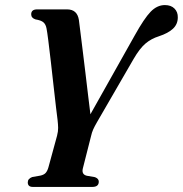

<svg xmlns="http://www.w3.org/2000/svg" viewBox="-20 -737 721 757"><path d="M369.5 -21Q369.5 0 344 0H109.5Q89.5 0 89.5 -18Q89.5 -32.5 107 -39L138.5 -44.5Q153 -47.5 160 -55.2Q167 -63 171 -77.5L205 -202Q209.5 -219.5 209.2 -232.8Q209 -246 207 -264Q205 -277.5 200.8 -314.2Q196.5 -351 191.2 -398.5Q186 -446 180.5 -493.5Q175 -541 170.5 -576.8Q166 -612.5 163.5 -624.5Q160.5 -641 151.2 -649Q142 -657 120 -660.5Q103 -666 103 -680.5Q103 -700 126.5 -700H244.5Q284.5 -700 291 -658.5Q292.5 -646.5 296.5 -614.8Q300.5 -583 305.8 -539.8Q311 -496.5 316.8 -449.8Q322.5 -403 327.5 -360Q332.5 -317 336.5 -286.5L511 -597Q548.5 -664.5 574 -690.8Q599.5 -717 630 -717Q654.5 -717 668 -703.2Q681.5 -689.5 681 -668.5Q681 -641.5 662 -623.8Q643 -606 606.5 -594Q576 -584.5 553.2 -565Q530.5 -545.5 507 -505L362 -254.5Q353 -239 347.5 -226.8Q342 -214.5 339 -200.5L306.5 -72.5Q301 -49 322.5 -44L354.5 -38.5Q369.5 -32.5 369.5 -21Z"/></svg>

Font: Fraunces 144pt Soft SemiBold
Style: Italic
Weight: 600
Italic angle: -16°
Version: Version 1.000;[b76b70a41]